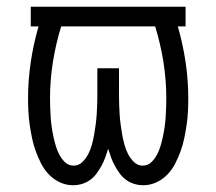

<svg xmlns="http://www.w3.org/2000/svg" viewBox="-20 -540 640 568"><path d="M196 8Q176 8 157.5 -0.5Q139 -9 125 -23.5Q111 -38 102 -55.5Q93 -73 86 -92Q79 -111 75 -130.5Q71 -150 68 -170Q65 -190 64 -209.5Q63 -229 63 -249Q63 -303 71 -356.5Q79 -410 94 -462H71V-520H529V-462H506Q521 -410 529 -356.5Q537 -303 537 -249Q537 -229 536 -209.5Q535 -190 532 -170Q529 -150 525 -130.5Q521 -111 514 -92Q507 -73 498 -55.5Q489 -38 475 -23.5Q461 -9 442.5 -0.5Q424 8 404 8Q390 8 377 4Q364 0 353 -8Q342 -16 334 -27Q326 -38 319.5 -50Q313 -62 308.5 -74.5Q304 -87 300 -100Q296 -87 291.5 -74.5Q287 -62 280.5 -50Q274 -38 266 -27Q258 -16 247 -8Q236 0 223 4Q210 8 196 8ZM198 -50Q213 -50 224 -61Q235 -72 241.5 -85Q248 -98 252 -112.5Q256 -127 258.5 -141.5Q261 -156 263 -171Q265 -186 266 -200.5Q267 -215 267.5 -230Q268 -245 268 -260V-338H332V-260Q332 -245 332.5 -230Q333 -215 334 -200.5Q335 -186 337 -171Q339 -156 341.5 -141.5Q344 -127 348 -112.5Q352 -98 358.5 -85Q365 -72 376 -61Q387 -50 402 -50Q417 -50 427.5 -60Q438 -70 444.5 -82.5Q451 -95 455 -108.5Q459 -122 462 -136Q465 -150 467 -164Q469 -178 470 -192.5Q471 -207 471.5 -221Q472 -235 472 -249Q472 -303 463.5 -356.5Q455 -410 439 -462H161Q145 -410 136.5 -356.5Q128 -303 128 -249Q128 -235 128.5 -221Q129 -207 130 -192.5Q131 -178 133 -164Q135 -150 138 -136Q141 -122 145 -108.5Q149 -95 155.5 -82.5Q162 -70 172.5 -60Q183 -50 198 -50Z"/></svg>

Font: Iosevka SS04 Light Extended
Style: Regular
Weight: 300
Width: 7
Monospace: yes
Designer: Belleve Invis
Foundry: Belleve Invis
Version: Version 19.0.0; ttfautohint (v1.8.4)